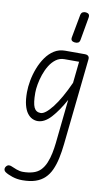

<svg xmlns="http://www.w3.org/2000/svg" viewBox="-139 -907 782 1428"><g transform="rotate(10 252.0 -193.0)"><path d="M59.5 -187.5Q59.5 -228.5 68.2 -276.5Q77 -324.5 95 -371.2Q113 -418 140 -456.5Q167 -495 203.2 -518Q239.5 -541 285.5 -541H435Q447 -541 454.5 -537Q462 -533 465.5 -525.8Q469 -518.5 467.5 -507.5L398 146Q392 203 381.2 253Q370.5 303 352.5 342.5Q334.5 382 307 408Q278.5 435.5 237.5 449.2Q196.5 463 139 463Q98 463 62.8 451.2Q27.5 439.5 7 425.5Q-0.5 420 -3.5 413Q-6.5 406 -5.2 398.2Q-4 390.5 2 383Q11.5 371.5 22.8 371.2Q34 371 41 374.5Q58.5 382.5 83.8 391.8Q109 401 132.5 401Q172.5 401 206.8 391.2Q241 381.5 264 358.5Q287.5 334.5 302 299.5Q316.5 264.5 324.5 224.8Q332.5 185 336.5 148L371.5 -185Q324.5 -98.5 275 -44.2Q225.5 10 174 10Q153 10 132.8 0.2Q112.5 -9.5 95.8 -32Q79 -54.5 69.2 -92.8Q59.5 -131 59.5 -187.5ZM121 -195Q121 -116.5 135.8 -84.8Q150.5 -53 186 -53Q220.5 -53 274.2 -121.5Q328 -190 385 -316L402 -478H291Q256 -478 228.2 -457.8Q200.5 -437.5 180.2 -404.8Q160 -372 147 -334Q134 -296 127.5 -259.2Q121 -222.5 121 -195ZM345.5 -614Q330.5 -615.5 322.5 -623.2Q314.5 -631 317.5 -648L349.5 -820.5Q353 -838 363.8 -844Q374.5 -850 389 -848.5Q403.5 -847 410.8 -838.5Q418 -830 414.5 -811.5L384.5 -641Q381.5 -624 371.5 -618.2Q361.5 -612.5 345.5 -614Z"/></g></svg>

Font: Edu NSW ACT Hand
Style: Regular
Weight: 400
Designer: Tina and Corey Anderson, Eben Sorkin, Mirko Velimirovic
Foundry: Sorkin Type Co.
Version: Version 2.000